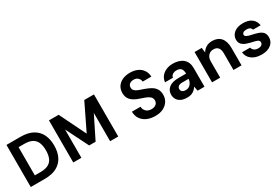

<svg xmlns="http://www.w3.org/2000/svg" viewBox="71 -1733 4025 2765"><g transform="rotate(-30 2083.5 -350.0)"><path d="M69 0V-700H303Q425 -700 504.5 -656.5Q584 -613 622.5 -534.5Q661 -456 661 -350Q661 -244 622.5 -165.5Q584 -87 504.5 -43.5Q425 0 303 0ZM204 -116H296Q382 -116 431.5 -143.5Q481 -171 502 -223.5Q523 -276 523 -350Q523 -423 502 -476Q481 -529 431.5 -557Q382 -585 296 -585H204Z M776 0V-700H937L1151 -263L1363 -700H1524V0H1389V-470L1204 -98H1097L911 -470V0Z M2138 12Q2062 12 2002.5 -14Q1943 -40 1908.5 -90Q1874 -140 1873 -211H2016Q2017 -164 2049.5 -132.5Q2082 -101 2137 -101Q2184 -101 2213 -124Q2242 -147 2242 -186Q2242 -225 2216.5 -248.5Q2191 -272 2149.5 -287.5Q2108 -303 2058 -320Q1975 -347 1931.5 -392Q1888 -437 1888 -511Q1888 -574 1918.5 -619Q1949 -664 2002.5 -688Q2056 -712 2126 -712Q2197 -712 2250.5 -687.5Q2304 -663 2335 -617Q2366 -571 2368 -509H2224Q2222 -544 2195.5 -571Q2169 -598 2124 -598Q2084 -599 2057 -579Q2030 -559 2030 -520Q2030 -487 2051.5 -467Q2073 -447 2110 -433.5Q2147 -420 2194 -404Q2246 -386 2289.5 -362Q2333 -338 2359.5 -298.5Q2386 -259 2386 -195Q2386 -140 2357.5 -93Q2329 -46 2273.5 -17Q2218 12 2138 12Z M2668 12Q2605 12 2564 -8.5Q2523 -29 2503.5 -63.5Q2484 -98 2484 -140Q2484 -209 2537 -252.5Q2590 -296 2699 -296H2823Q2823 -352 2800.5 -379Q2778 -406 2726 -406Q2689 -406 2662 -389.5Q2635 -373 2629 -339H2498Q2503 -393 2533.5 -432.5Q2564 -472 2614 -494Q2664 -516 2727 -516Q2834 -516 2896 -463Q2958 -410 2958 -312V0H2844L2829 -77Q2807 -38 2768 -13Q2729 12 2668 12ZM2700 -92Q2752 -92 2782 -127.5Q2812 -163 2817 -212V-213H2714Q2668 -213 2647 -196Q2626 -179 2626 -152Q2626 -123 2646.5 -107.5Q2667 -92 2700 -92Z M3084 0V-504H3203L3213 -422Q3236 -464 3278.5 -490Q3321 -516 3380 -516Q3473 -516 3523.5 -458Q3574 -400 3574 -291V0H3440V-278Q3440 -338 3414.5 -370Q3389 -402 3336 -402Q3285 -402 3252 -367Q3219 -332 3219 -269V0Z M3907 12Q3803 12 3741.5 -36Q3680 -84 3674 -159H3808Q3814 -131 3839 -111Q3864 -91 3905 -91Q3945 -91 3964 -107.5Q3983 -124 3983 -146Q3983 -177 3956 -189Q3929 -201 3880 -211Q3832 -221 3788 -236.5Q3744 -252 3716.5 -280.5Q3689 -309 3689 -358Q3689 -425 3743 -470.5Q3797 -516 3894 -516Q3985 -516 4038 -474.5Q4091 -433 4101 -362H3974Q3962 -412 3893 -412Q3857 -412 3838 -399Q3819 -386 3819 -365Q3819 -344 3846 -330.5Q3873 -317 3923 -307Q3981 -295 4025 -279.5Q4069 -264 4093.5 -235.5Q4118 -207 4119 -153Q4119 -80 4062 -34Q4005 12 3907 12Z"/></g></svg>

Font: DM Sans
Style: Bold
Weight: 700
Designer: Colophon Foundry, Jonny Pinhorn
Foundry: Colophon Foundry
Version: Version 4.004; ttfautohint (v1.8.4.7-5d5b)